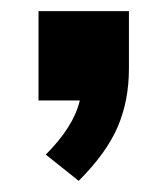

<svg xmlns="http://www.w3.org/2000/svg" viewBox="-20 -180 300 344"><path d="M121 144 62 97Q112 47 123 0H49V-160H211V-57Q211 0 191 47Q171 94 121 144Z"/></svg>

Font: Mulish ExtraBold
Style: Regular
Weight: 800
Designer: Vernon Adams
Foundry: Vernon Adams
Version: Version 3.603; ttfautohint (v1.8.3)